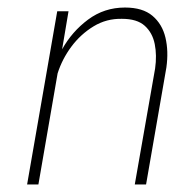

<svg xmlns="http://www.w3.org/2000/svg" viewBox="-20 -490 514 510"><path d="M392 -308 338 0H368L422 -311Q428 -354 419.5 -390Q411 -426 385 -448Q359 -470 312 -470Q257 -470 214 -438Q171 -406 145 -359L162 -460H132L52 0H82L133 -295Q145 -333 169.5 -366Q194 -399 228.5 -420Q263 -441 304 -440Q344 -440 364.5 -421.5Q385 -403 391 -373Q397 -343 392 -308Z"/></svg>

Font: Jost* 200 Thin Italic
Style: Italic
Weight: 200
Italic angle: -10°
Version: Version 3.200; ttfautohint (v0.97) -l 8 -r 50 -G 200 -x 14 -